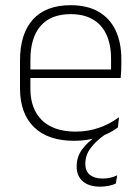

<svg xmlns="http://www.w3.org/2000/svg" viewBox="-20 -518 523 720"><path d="M355.5 182Q314 182 290.8 162.2Q267.5 142.5 267.5 106.5V106Q267.5 70 287.8 42.5Q308 15 338.5 -5V-8L372 -16.5V-12Q339 11.5 319.5 37.8Q300 64 300 96V96.5Q300 124.5 317.5 138Q335 151.5 364.5 151.5Q378.5 151.5 392 148.8Q405.5 146 419.5 139.5L414.5 170Q404 175.5 387.8 178.8Q371.5 182 355.5 182ZM258 10Q160 10 107.5 -41.2Q55 -92.5 55 -187V-290.5Q55 -391.5 103.5 -445Q152 -498.5 245 -498.5Q307 -498.5 349.2 -474.2Q391.5 -450 413.2 -404.8Q435 -359.5 435 -295.5V-278Q435 -265.5 434.5 -252.8Q434 -240 432.5 -225.5H396Q396.5 -245.5 396.5 -263.2Q396.5 -281 396.5 -296Q396.5 -350.5 379.2 -388Q362 -425.5 328.2 -445.2Q294.5 -465 245 -465Q171 -465 132.5 -421Q94 -377 94 -293V-245V-239V-184.5Q94 -147 105 -117.5Q116 -88 137.2 -67.2Q158.5 -46.5 190 -35.5Q221.5 -24.5 263 -24.5Q310 -24.5 350.5 -38.5Q391 -52.5 426.5 -78.5L422 -40Q391.5 -17 349.8 -3.5Q308 10 258 10ZM75 -225.5V-257.5H422.5V-225.5Z"/></svg>

Font: Anek Latin Medium ExtraLight
Style: Regular
Weight: 250
Version: Version 1.003